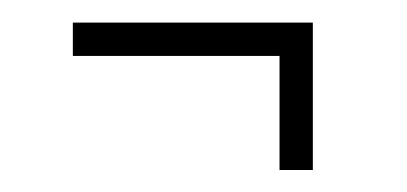

<svg xmlns="http://www.w3.org/2000/svg" viewBox="-20 -316 360 170"><path d="M227.5 -165.5V-281L241.5 -266.5H44.5V-296H257V-165.5Z"/></svg>

Font: Imbue Light
Style: Regular
Weight: 300
Designer: Tyler Finck
Foundry: Etcetera Type Company
Version: Version 1.102